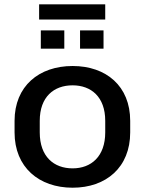

<svg xmlns="http://www.w3.org/2000/svg" viewBox="-20 -852 663 882"><path d="M313.5 10.3C467.8 10.3 578.1 -83.5 578.1 -243.7V-296.9C578.1 -456.5 467.8 -548.8 313.5 -548.8C159.2 -548.8 46.9 -456.5 46.9 -296.9V-243.7C46.9 -83.5 159.2 10.3 313.5 10.3ZM313.5 -78.6C227.5 -78.6 162.6 -132.3 162.6 -243.7V-296.9C162.6 -407.2 227.5 -460 313.5 -460C398.4 -460 463.4 -407.2 463.4 -296.9V-243.7C463.4 -132.8 398.4 -78.6 313.5 -78.6ZM463.4 -762.2V-832H159.7V-762.2ZM275.4 -628.4V-712.4H167.5V-628.4ZM455.6 -628.4V-712.4H347.7V-628.4Z"/></svg>

Font: Winston Medium
Style: Regular
Weight: 500
Designer: Vernon Adams, Kim Jin-seong, David Berlow, Cristiano Sobral
Foundry: The Winston Project Authors
Version: Version 3.004